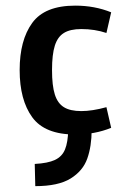

<svg xmlns="http://www.w3.org/2000/svg" viewBox="-20 -464 478 672"><path d="M264.6 -362.3Q225.6 -362.3 203.6 -348.6Q181.6 -335 171.9 -304.2Q162.1 -273.4 162.1 -218.8Q162.1 -164.1 171.9 -133.3Q181.6 -102.5 203.6 -88.9Q225.6 -75.2 264.6 -75.2Q302.7 -75.2 352.5 -88.9L369.1 -16.6Q311.5 6.8 243.2 6.8Q136.7 6.8 92.8 -53.7Q48.8 -114.3 48.8 -218.8Q48.8 -323.2 92.8 -383.8Q136.7 -444.3 243.2 -444.3Q311.5 -444.3 369.1 -420.9L352.5 -348.6Q311.5 -362.3 264.6 -362.3ZM218.8 -9.8H300.8Q300.8 47.9 285.5 90.9Q270.3 134 227.1 160.8Q183.8 187.5 103.5 187.5L101.6 109.8Q147.5 107.4 172.4 95.7Q197.3 84 207.5 59.1Q217.8 34.2 218.8 -9.8Z"/></svg>

Font: Sudo Var
Style: Regular
Weight: 400
Monospace: yes
Designer: Jens Kutilek
Foundry: Jens Kutilek
Version: Version 0.065;FEAKit 1.0